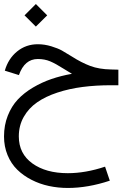

<svg xmlns="http://www.w3.org/2000/svg" viewBox="-38 -598 606 951"><path d="M83.5 -522 139.6 -578.1 195.8 -522 139.6 -466.3ZM55.7 -226.1 -14.2 -248Q2.9 -307.6 46.9 -343.3Q90.8 -378.9 149.4 -378.9Q182.6 -378.9 216.1 -368.7Q249.5 -358.4 268.3 -347.9Q287.1 -337.4 317.4 -318.4Q364.7 -288.1 408.7 -271.5Q452.6 -254.9 512.2 -253.9L548.3 -252.9V-175.8H511.7Q436.5 -175.8 370.6 -167.2Q304.7 -158.7 246.1 -139.4Q187.5 -120.1 145.8 -91.1Q104 -62 79.6 -19Q55.2 23.9 55.2 77.6Q55.2 163.1 122.3 211.4Q189.5 259.8 297.9 259.8Q385.7 259.8 482.4 227.5L505.9 296.9Q397.5 333 297.9 333Q249.5 333 204.1 323.2Q158.7 313.5 118.2 292.7Q77.6 272 47.4 242.4Q17.1 212.9 -0.5 170.4Q-18.1 127.9 -18.1 77.6Q-18.1 22 0.5 -24.9Q19 -71.8 50 -105Q81.1 -138.2 125.2 -164.3Q169.4 -190.4 216.6 -206.5Q263.7 -222.7 318.4 -232.4Q301.8 -241.7 278.3 -256.8Q237.8 -282.7 210.4 -294.2Q183.1 -305.7 149.4 -305.7Q83.5 -305.7 55.7 -226.1Z"/></svg>

Font: AzarMehrMonospaced
Style: SerifBold
Weight: 1
Designer: Amin Abedi
Version: Version 1.00